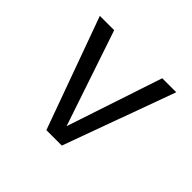

<svg xmlns="http://www.w3.org/2000/svg" viewBox="-127 -690 853 853"><g transform="rotate(45 300.0 -263.5)"><path d="M540 -527 348 0H251L60 -527H150L302 -76L452 -527Z"/></g></svg>

Font: Fira Mono
Style: Regular
Weight: 400
Designer: Carrois Corporate & Edenspiekermann AG
Foundry: Carrois Corporate GbR & Edenspiekermann AG
Version: Version 3.206;PS 003.206;hotconv 1.0.70;makeotf.lib2.5.58329